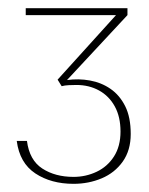

<svg xmlns="http://www.w3.org/2000/svg" viewBox="-20 -839 365 470"><path d="M160 -389Q105 -389 66.5 -414.5Q28 -440 21 -494H46Q52 -447 83.5 -426.5Q115 -406 160 -406Q190 -406 216.5 -418.5Q243 -431 259 -456Q275 -481 275 -517Q275 -553 261 -578.5Q247 -604 222.5 -617.5Q198 -631 167 -631Q158 -631 148 -630.5Q138 -630 131 -628L121 -644L264 -802H43V-819H292V-802L144 -643Q172 -647 200 -642Q228 -637 250.5 -621.5Q273 -606 286.5 -579Q300 -552 300 -511Q300 -471 280.5 -443.5Q261 -416 229 -402.5Q197 -389 160 -389Z"/></svg>

Font: Panamera Light
Style: Regular
Weight: 300
Designer: Bastien Sozeau
Foundry: NBR — Bastien Sozeau
Version: Version 3.002; ttfautohint (v1.8.4.7-5d5b);gftools[0.9.33]